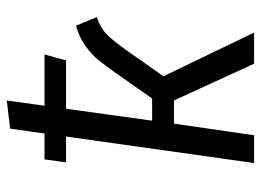

<svg xmlns="http://www.w3.org/2000/svg" viewBox="-124 -664 787 580"><g transform="rotate(-90 270.0 -373.5)"><path d="M330 -274 462 0H368L257 -242H187L152 0H68L148 -568H70L79 -633H157L172 -737L257 -747L241 -633H396L378 -568H232L196 -308H263L338 -415Q363 -450 378.5 -469.5Q394 -489 420.5 -508.5Q447 -528 483 -538L509 -475Q473 -464 448 -436Q423 -408 379 -343Z"/></g></svg>

Font: Fira Sans Book
Style: Italic
Weight: 350
Italic angle: -8°
Designer: bBox Type GmbH & Carrois Corporate GbR & Edenspiekermann AG
Foundry: bBox Type GmbH & Carrois Corporate GbR & Edenspiekermann AG
Version: Version 4.301